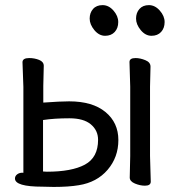

<svg xmlns="http://www.w3.org/2000/svg" viewBox="-20 -717 698 758"><path d="M165 -39.1Q263.2 -39.1 315.2 -67.1Q367.2 -95.2 367.2 -165Q367.2 -202.1 338.6 -226.1Q310.1 -250 253.9 -250Q194.8 -250 149.9 -243.2V-40ZM191.9 21 147.9 20Q39.1 20 39.1 -12.2Q39.1 -22 47.6 -28.6Q56.2 -35.2 68.8 -35.2L76.2 -34.2Q72.3 -34.2 72.3 -28.8V-374L68.8 -471.2Q68.8 -487.8 95.2 -487.8Q116.2 -487.8 134.5 -480.5Q152.8 -473.1 152.8 -457L150.9 -377.9V-312Q218.3 -316.9 252.9 -316.9Q345.2 -316.9 396.2 -274.9Q447.3 -232.9 447.3 -164.1Q447.3 -96.2 404.8 -46.6Q362.3 2.9 291 14.2Q251 21 191.9 21ZM552.2 16.1Q533.2 16.1 512.7 7.6Q492.2 -1 492.2 -16.1L494.1 -101.1V-375L491.2 -472.2Q491.2 -487.8 515.1 -487.8Q533.2 -487.8 553.7 -479.5Q574.2 -471.2 574.2 -454.1L572.3 -375V-101.1L575.2 0Q575.2 16.1 552.2 16.1ZM432.9 -590.8Q418.9 -575.7 395 -575.7Q371.1 -575.7 352.5 -598.1Q334 -620.6 334 -643.6Q334 -666.5 347.4 -681.6Q360.8 -696.8 385 -696.8Q409.2 -696.8 428 -675.3Q446.8 -653.8 446.8 -629.9Q446.8 -606 432.9 -590.8ZM616 -590.8Q602.1 -575.7 578.1 -575.7Q554.2 -575.7 535.6 -598.1Q517.1 -620.6 517.1 -643.6Q517.1 -666.5 530.5 -681.6Q543.9 -696.8 567.9 -696.8Q591.8 -696.8 610.8 -675.3Q629.9 -653.8 629.9 -629.9Q629.9 -606 616 -590.8Z"/></svg>

Font: LXGW WenKai GB Screen
Style: Regular
Weight: 400
Designer: LXGW / Fontworks Inc.
Foundry: LXGW / Fontworks Inc.
Version: Version 1.321;February 19, 2024;FontCreator 14.0.0.2901 64-b